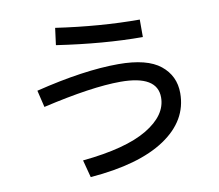

<svg xmlns="http://www.w3.org/2000/svg" viewBox="-87 -879 1174 1028"><g transform="rotate(-10 500.0 -365.0)"><path d="M124 -460Q387 -525 575 -525Q731 -525 803 -467Q875 -409 875 -315Q875 -166 733 -71Q591 24 325 45L300 -50Q536 -73 653 -143Q770 -213 770 -310Q770 -430 570 -430Q414 -430 146 -368ZM276 -775Q516 -740 730 -740V-645Q519 -645 264 -683Z"/></g></svg>

Font: Mplus 1p Medium
Style: Regular
Weight: 500
Version: Version 1.061